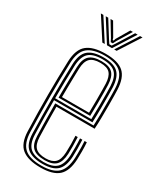

<svg xmlns="http://www.w3.org/2000/svg" viewBox="-195 -825 749 898"><g transform="rotate(30 180.0 -376.0)"><path d="M185.5 6.8Q118.5 6.8 85.4 -19.5Q52.2 -45.8 50 -110.8Q48.2 -161.8 47.5 -210.8Q46.8 -259.8 46.8 -307Q46.8 -354.2 47.6 -399.5Q48.5 -444.8 50 -488.2Q52.5 -553.5 85.2 -580.1Q118 -606.8 185 -606.8Q252.2 -606.8 282.9 -579.8Q313.5 -552.8 316.2 -489Q316.8 -481.2 317.1 -458.2Q317.5 -435.2 317.6 -403.8Q317.8 -372.2 317.2 -338.9Q316.8 -305.5 315 -277.2H108.8Q109 -248.8 109.2 -222.2Q109.5 -195.8 110.1 -169.2Q110.8 -142.8 111.5 -114.2Q112.8 -76 129.9 -59.2Q147 -42.5 185.5 -42.5Q219 -42.5 235.9 -58.4Q252.8 -74.2 254.8 -114.2Q255.8 -132.8 255.5 -158.9Q255.2 -185 254 -204H266.2Q267.5 -181 267.6 -155Q267.8 -129 267 -113.8Q264.8 -70.2 245.8 -51.5Q226.8 -32.8 185.5 -32.8Q140.5 -32.8 120.5 -51.8Q100.5 -70.8 99.2 -113.8Q98.2 -145.5 97.6 -175.2Q97 -205 96.8 -233.2Q96.5 -261.5 96.2 -287.8H303.2Q304.5 -315 304.9 -346.5Q305.2 -378 305.1 -407.5Q305 -437 304.8 -458.9Q304.5 -480.8 304 -488.5Q301.5 -547 273.8 -572Q246 -597 185 -597Q123.8 -597 94 -572.1Q64.2 -547.2 62.2 -486.2Q60.8 -447 60 -402Q59.2 -357 59.2 -308.9Q59.2 -260.8 59.9 -211.2Q60.5 -161.8 62.2 -113.2Q64 -54.8 92.4 -28.9Q120.8 -3 185.5 -3Q245.2 -3 273.1 -28.1Q301 -53.2 304 -112.5Q304.5 -122.5 304.6 -138.9Q304.8 -155.2 304.4 -172.8Q304 -190.2 303 -204H315.2Q316.8 -183.5 316.9 -155.6Q317 -127.8 316.2 -111.8Q313.2 -48.2 282.8 -20.8Q252.2 6.8 185.5 6.8ZM185.5 -12.8Q131 -12.8 103.6 -34.9Q76.2 -57 74.5 -112.8Q73.2 -157 72.5 -204.1Q71.8 -251.2 71.6 -299.5Q71.5 -347.8 72.2 -394.9Q73 -442 74.5 -485.8Q76.2 -541.2 102.8 -564.2Q129.2 -587.2 185 -587.2Q239.8 -587.2 264.5 -564.1Q289.2 -541 291.8 -488.2Q292.2 -478.5 292.6 -447.8Q293 -417 292.9 -376.9Q292.8 -336.8 291.2 -298H83.8Q83.8 -253.8 84.5 -205.5Q85.2 -157.2 86.8 -113.5Q88.5 -63.8 112.1 -43.2Q135.8 -22.8 185.5 -22.8Q233 -22.8 255 -43.8Q277 -64.8 279.5 -113.5Q280.2 -128.5 280.1 -155.9Q280 -183.2 278.5 -204H291Q292.2 -182.5 292.4 -155.4Q292.5 -128.2 291.8 -113Q289 -59.2 264.4 -36Q239.8 -12.8 185.5 -12.8ZM83.8 -308.2H279.2Q280.5 -344.2 280.6 -381.4Q280.8 -418.5 280.4 -447.5Q280 -476.5 279.5 -487.5Q277.5 -535.2 255.6 -556.2Q233.8 -577.2 185 -577.2Q133.8 -577.2 111.2 -555.8Q88.8 -534.2 86.8 -485.2Q85.2 -442.2 84.6 -396.8Q84 -351.2 83.8 -308.2ZM96.2 -318.8Q96.2 -341.5 96.6 -368.9Q97 -396.2 97.6 -425.8Q98.2 -455.2 99.2 -484.8Q100.5 -529 120.6 -548.1Q140.8 -567.2 185 -567.2Q227.5 -567.2 246.4 -548.5Q265.2 -529.8 267 -487Q267.5 -475.8 267.9 -448.6Q268.2 -421.5 268.1 -387Q268 -352.5 267 -318.8ZM108.8 -329H255Q255.8 -363.2 255.8 -395.6Q255.8 -428 255.5 -452.4Q255.2 -476.8 254.8 -486.2Q253.2 -522.8 237.9 -540.1Q222.5 -557.5 185 -557.5Q146.2 -557.5 129.5 -540Q112.8 -522.5 111.5 -484.2Q110.8 -456.5 110.1 -430.4Q109.5 -404.2 109.2 -379.4Q109 -354.5 108.8 -329ZM70.8 -758.8H84.2L157.8 -644.2H144.8ZM97 -758.8H110.5L163.8 -673.8L177 -653.8H189.8L202.8 -673.8L256 -758.8H269.5L197 -644.2H169.8ZM123 -758.8H136.8L177.5 -689.2L180.8 -678.8H186.2L189.2 -689.2L230.2 -758.8H243.8L197.5 -682.5L189 -665.5H177.8L169.2 -682.5ZM282.5 -758.8H295.8L222 -644.2H208.8Z"/></g></svg>

Font: Big Shoulders Inline Text Thin Light
Style: Regular
Weight: 300
Version: Version 2.002